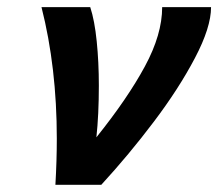

<svg xmlns="http://www.w3.org/2000/svg" viewBox="-20 -513 606 533"><path d="M261.2 0H133.8Q137.7 -67.9 137.7 -127.9Q137.7 -325.7 95.2 -493.2H230.5Q242.7 -456.1 248.5 -398.2Q254.4 -340.3 254.4 -275.4Q254.4 -194.8 247.6 -131.8Q334.5 -240.2 382.3 -328.9Q430.2 -417.5 430.2 -493.2H565.9Q565.9 -437 521.2 -352.1Q476.6 -267.1 407.2 -175.3Q337.9 -83.5 261.2 0Z"/></svg>

Font: Lesson One
Style: Bold Italic
Weight: 700
Italic angle: -14°
Designer: But Ko, Victor Gaultney, Annie Olsen, Julie Remington, Don Collingsworth, Eric Hays, Becca Hirsbrunner
Version: Version 1.100